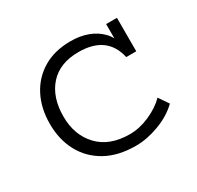

<svg xmlns="http://www.w3.org/2000/svg" viewBox="-100 -521 664 646"><g transform="rotate(-30 232.0 -197.5)"><path d="M258 10Q189 10 141 -17Q93 -44 68 -91Q43 -138 43 -198Q43 -259 67 -305.5Q91 -352 135.5 -378.5Q180 -405 242 -405Q279 -405 308.5 -394Q338 -383 358.5 -362Q379 -341 385 -310L375 -309V-395H417V-265H378Q357 -360 247 -360Q174 -360 134.5 -316Q95 -272 95 -197Q95 -125 138 -79.5Q181 -34 260 -34Q297 -34 336 -51Q375 -68 401 -94L427 -56Q395 -25 348 -7.5Q301 10 258 10Z"/></g></svg>

Font: Rokkitt SemiBold Light
Style: Regular
Weight: 300
Version: Version 3.103